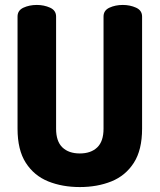

<svg xmlns="http://www.w3.org/2000/svg" viewBox="-20 -751 646 777"><path d="M303 6Q232 6 175 -17Q118 -40 84.5 -92Q51 -144 51 -230V-684Q51 -709 75 -720Q99 -731 129 -731Q158 -731 182.5 -720Q207 -709 207 -684V-230Q207 -179 232.5 -154.5Q258 -130 303 -130Q348 -130 373.5 -154.5Q399 -179 399 -230V-684Q399 -709 423 -720Q447 -731 477 -731Q506 -731 530.5 -720Q555 -709 555 -684V-230Q555 -144 521.5 -92Q488 -40 431 -17Q374 6 303 6Z"/></svg>

Font: Dosis ExtraBold
Style: Regular
Weight: 800
Designer: EdgarTolentino, PabloImpallari, IginoMarini
Foundry: EdgarTolentino, PabloImpallari, IginoMarini
Version: Version 3.001; ttfautohint (v1.8.2)